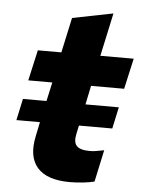

<svg xmlns="http://www.w3.org/2000/svg" viewBox="-51 -733 580 780"><g transform="rotate(5 239.0 -343.0)"><path d="M262 6Q170 6 130.5 -38.5Q91 -83 109 -168L121 -226H25L44 -314H140L157 -391H59L87 -516H183L214 -659L380 -692L342 -516H478L450 -391H315L299 -314H435L416 -226H280L273 -193Q265 -158 279 -142.5Q293 -127 332 -127Q344 -127 355 -128.5Q366 -130 391 -135L363 -5Q344 0 316.5 3Q289 6 262 6Z"/></g></svg>

Font: Red Hat Text
Style: Italic
Weight: 300
Italic angle: -12°
Designer: Pentagram, MCKL
Foundry: Pentagram, MCKL
Version: Version 1.023